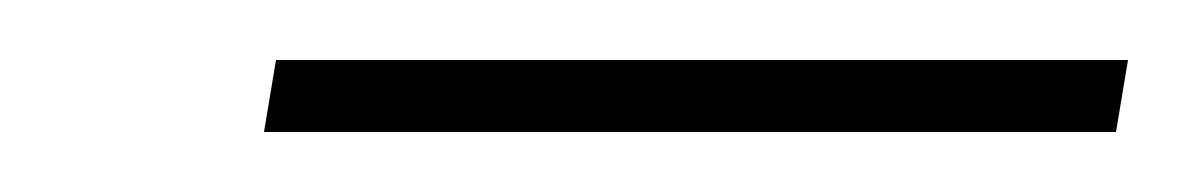

<svg xmlns="http://www.w3.org/2000/svg" viewBox="-20 -322 396 64"><path d="M72 -302H356L352 -278H68Z"/></svg>

Font: Exo Thin
Style: Italic
Weight: 250
Italic angle: -9°
Designer: Natanael Gama
Foundry: Natanael Gama
Version: Version 1.500; ttfautohint (v1.6)